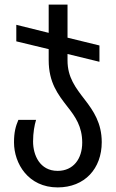

<svg xmlns="http://www.w3.org/2000/svg" viewBox="-20 -566 504 836"><path d="M274 -303V-331L413 -297V-368L274 -402V-546H192V-423L51 -458V-386L192 -352V-304C192 -207 232 -155 274 -101C308 -58 338 -15 338 55C338 126 299 178 231 178C153 178 124 109 124 50C124 12 130 -21 137 -44H60C48 -16 41 10 41 54C41 146 103 250 231 250C349 250 423 168 423 53C423 -30 387 -83 350 -131C309 -184 274 -229 274 -303Z"/></svg>

Font: Noto Sans Georgian Condensed
Style: Regular
Weight: 400
Width: 3
Designer: Monotype Design Team, Akaki Razmadze
Foundry: Google LLC
Version: Version 2.005